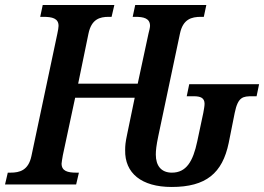

<svg xmlns="http://www.w3.org/2000/svg" viewBox="-40 -734 1051 764"><path d="M643 10C780 10 845 -45 870 -165L894 -285C907 -349 927 -351 964 -351H981L991 -399H713L703 -351H731C757 -351 774 -345 774 -321C774 -312 771 -296 769 -285L745 -172C728 -91 701 -47 644 -47C602 -47 580 -74 580 -119C580 -135 582 -155 590 -193L676 -600C688 -658 722 -667 760 -667H771L781 -714H498L488 -667H499C532 -667 557 -661 557 -631C557 -625 554 -612 551 -601L508 -401H271L312 -600C324 -658 357 -667 393 -667H404L415 -714H130L120 -667H132C168 -667 193 -661 193 -631C193 -625 191 -613 188 -599L85 -113C73 -56 38 -47 2 -47H-9L-20 0H263L274 -47H263C230 -47 205 -53 205 -83C205 -89 208 -102 210 -116L259 -345H496L466 -200C459 -167 458 -154 458 -137C456 -45 523 10 643 10Z"/></svg>

Font: Noto Serif Condensed SemiBold
Style: Italic
Weight: 600
Width: 3
Italic angle: -12°
Designer: Monotype Design Team
Foundry: Monotype Imaging Inc.
Version: Version 2.014